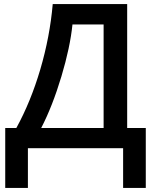

<svg xmlns="http://www.w3.org/2000/svg" viewBox="-20 -734 763 951"><path d="M5.9 196.8V-100.1H61Q132.3 -230 179.7 -390.6Q227.1 -551.8 241.2 -713.9H609.9V-100.1H702.1V196.8H589.8V0H118.2V196.8ZM493.2 -612.8H338.9Q327.6 -500.5 284.2 -355.5Q239.7 -207.5 184.1 -100.1H493.2Z"/></svg>

Font: Open Sans
Style: SemiBold
Weight: 600
Foundry: Ascender Corporation
Version: Version 1.10